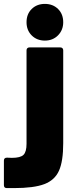

<svg xmlns="http://www.w3.org/2000/svg" viewBox="-94 -763 386 984"><path d="M42 -649Q42 -691 68.5 -717Q95 -743 136 -743Q177 -743 203.5 -717Q230 -691 230 -649Q230 -609 203.5 -582Q177 -555 136 -555Q95 -555 68.5 -581.5Q42 -608 42 -649ZM-58 45Q-49 46 -33 46Q11 46 26.5 30.5Q42 15 42 -26V-505Q42 -512 46 -516Q50 -520 57 -520H215Q222 -520 226 -516Q230 -512 230 -505V-29Q230 63 208.5 111.5Q187 160 133.5 180.5Q80 201 -23 201H-59Q-74 201 -74 186V60Q-74 45 -58 45Z"/></svg>

Font: Barlow Black
Style: Regular
Weight: 900
Designer: Jeremy Tribby
Foundry: Tribby Type
Version: Version 1.422